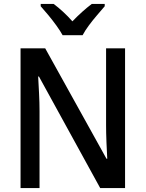

<svg xmlns="http://www.w3.org/2000/svg" viewBox="-20 -961 744 981"><path d="M619 0H492L179 -570H175Q177 -531 179.5 -484Q182 -437 182 -393V0H85V-714H211L524 -150H528Q526 -183 524 -232.5Q522 -282 522 -322V-714H619ZM300 -781Q288 -803 268.5 -830Q249 -857 227.5 -883Q206 -909 188 -929V-941H254Q277 -924 302 -901Q327 -878 350 -852Q400 -904 449 -941H515V-929Q498 -909 476 -883.5Q454 -858 434 -831Q414 -804 402 -781Z"/></svg>

Font: Noto Sans Georgian SemiCondensed Medium
Style: Regular
Weight: 500
Width: 4
Designer: Monotype Design Team, Akaki Razmadze
Foundry: Google LLC
Version: Version 2.005; ttfautohint (v1.8.4.7-5d5b)